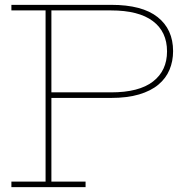

<svg xmlns="http://www.w3.org/2000/svg" viewBox="-20 -772 771 792"><path d="M27 0V-23H168V-729H27V-752H192V-23H333V0ZM188 -368V-391H438Q553.5 -391 611.2 -435.8Q669 -480.5 669 -560Q669 -641 610.5 -685Q552 -729 438 -729H185V-752H439Q566.5 -752 630.2 -701.5Q694 -651 694 -561Q694 -519.5 679.2 -484.2Q664.5 -449 633.5 -423Q602.5 -397 553.8 -382.5Q505 -368 437 -368Z"/></svg>

Font: Hepta Slab ExtraLight
Style: Regular
Weight: 200
Designer: Michael LaGattuta
Foundry: Michael LaGattuta
Version: Version 1.100